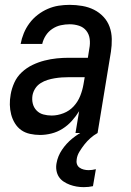

<svg xmlns="http://www.w3.org/2000/svg" viewBox="-20 -548 540 791"><path d="M145 8Q124 8 103.5 3.5Q83 -1 67.5 -12Q52 -23 41.5 -40Q31 -57 26 -76.5Q21 -96 20.5 -116.5Q20 -137 24 -159Q28 -183 39 -207.5Q50 -232 70 -250.5Q90 -269 114 -280.5Q138 -292 163.5 -298.5Q189 -305 214 -307.5Q239 -310 264 -310H342L348 -348Q352 -368 349.5 -387.5Q347 -407 335.5 -421.5Q324 -436 305.5 -442Q287 -448 267 -448Q249 -448 230.5 -444Q212 -440 195.5 -429Q179 -418 168.5 -401.5Q158 -385 154 -367H65Q69 -389 78 -411Q87 -433 101.5 -452.5Q116 -472 135.5 -487Q155 -502 177 -511.5Q199 -521 221.5 -524.5Q244 -528 267 -528Q293 -528 319 -523.5Q345 -519 367 -508Q389 -497 406 -479Q423 -461 431.5 -437.5Q440 -414 440.5 -387.5Q441 -361 437 -335L382 0H291L306 -90Q293 -69 276 -50Q259 -31 237.5 -17.5Q216 -4 192 2Q168 8 145 8ZM193 -72Q217 -72 241.5 -81.5Q266 -91 283.5 -110Q301 -129 310.5 -153Q320 -177 324 -201L329 -230H264Q249 -230 234.5 -229Q220 -228 205 -225.5Q190 -223 175.5 -218.5Q161 -214 147.5 -205.5Q134 -197 125.5 -184Q117 -171 114 -156Q111 -138 115 -121.5Q119 -105 130.5 -93Q142 -81 158.5 -76.5Q175 -72 193 -72ZM325 223Q310 223 295.5 220.5Q281 218 267.5 213Q254 208 242 200Q230 192 222.5 180.5Q215 169 212.5 154Q210 139 213 124Q218 95 235.5 69Q253 43 277.5 23Q302 3 330 -10.5Q358 -24 387 -31L382 0Q366 9 352.5 21Q339 33 328 47Q317 61 307.5 76.5Q298 92 296 108Q294 119 297 128Q300 137 307.5 142.5Q315 148 325 150.5Q335 153 345 153Q352 153 359.5 152Q367 151 375 149L363 219Q354 221 344.5 222Q335 223 325 223Z"/></svg>

Font: Iosevka SS04 Medium
Style: Italic
Weight: 500
Italic angle: -9°
Monospace: yes
Designer: Belleve Invis
Foundry: Belleve Invis
Version: Version 19.0.0; ttfautohint (v1.8.4)